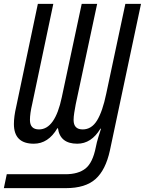

<svg xmlns="http://www.w3.org/2000/svg" viewBox="-48 -734 750 994"><path d="M293 240Q394 240 446.5 193Q499 146 521 45L682 -714H601L502 -249Q483 -157 454.5 -110.5Q426 -64 380 -64Q333 -64 333 -113Q333 -129 336.5 -151Q340 -173 344 -194L455 -714H375L272 -231Q237 -64 154 -64Q107 -64 107 -113Q107 -146 119 -197L228 -714H148L36 -182Q24 -131 24 -92Q24 10 127 10Q202 10 249 -70H252Q263 10 352 10Q425 10 472 -68H475Q469 -49 461 -23.5Q453 2 448 28Q432 109 394.5 138.5Q357 168 291 168H-13L-28 240Z"/></svg>

Font: Noto Sans Display Condensed
Style: Italic
Weight: 400
Width: 3
Designer: Monotype Design team
Foundry: Monotype Imaging Inc.
Version: 1.000